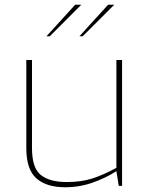

<svg xmlns="http://www.w3.org/2000/svg" viewBox="-20 -784 622 810"><path d="M255 6Q176 6 133.5 -31.5Q91 -69 91 -159V-531H115V-159Q115 -75 152.5 -45.5Q190 -16 261 -16Q323 -16 369.5 -31Q416 -46 471 -76V-531H495V0H481L471 -62Q428 -34 372 -14Q316 6 255 6ZM315 -631 436 -764H462L329 -631ZM176 -631 297 -764H323L190 -631Z"/></svg>

Font: Exo Thin Thin
Style: Regular
Weight: 250
Version: Version 2.000